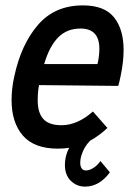

<svg xmlns="http://www.w3.org/2000/svg" viewBox="-20 -542 500 713"><path d="M439 -357Q439 -312 428 -260Q423 -235 419 -223L125 -226Q120 -200 120 -170Q120 -123 141 -100Q162 -77 208 -77Q268 -77 325 -128L377 -69H378H377L379 -67Q351 -40 314 -19Q292 4 283 33Q278 48 278 63Q278 76 283.5 83.5Q289 91 299 91Q312 91 327 81.5Q342 72 353 56L388 98Q349 151 296 151Q265 151 243 129.5Q221 108 221 70Q221 57 224 42Q229 21 237 7Q216 10 195 10Q107 10 65 -38.5Q23 -87 23 -170Q23 -214 33 -258Q58 -376 120.5 -449Q183 -522 288 -522Q368 -522 403.5 -477.5Q439 -433 439 -357ZM144 -304H342Q349 -333 349 -361Q349 -436 279 -436Q228 -436 195.5 -402.5Q163 -369 144 -304Z"/></svg>

Font: Decalotype Medium Italic
Style: Regular
Weight: 500
Italic angle: -12°
Designer: Alfredo Marco Pradil
Foundry: Alfredo Marco Pradil
Version: Version 1.0